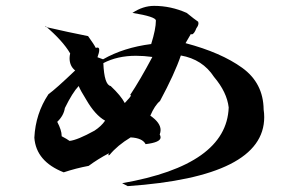

<svg xmlns="http://www.w3.org/2000/svg" viewBox="-20 -684 978 654"><path d="M415 -50 396 -60Q752 -122 759 -318Q753 -370 709 -422Q670 -482 596 -495Q575 -433 525 -340Q507 -325 492 -290Q527 -266 527 -241Q527 -234 524 -226Q527 -221 527 -216Q527 -199 476 -193Q465 -214 425 -216Q380 -189 353 -156L350 -155Q349 -155 349 -156L351 -162Q313 -142 282 -119Q239 -111 197 -97Q103 -134 97 -215Q101 -297 145 -363Q170 -381 236 -444Q217 -459 217 -486Q217 -493 219 -502Q194 -545 134 -596L136 -592Q214 -574 280 -561Q301 -532 306 -521L312 -522Q318 -522 318 -514Q318 -505 312 -489L331 -482Q401 -522 495 -534Q511 -585 511 -614Q511 -627 432 -640H431Q467 -664 505 -664Q562 -664 616 -640Q643 -618 655 -610L656 -605Q656 -597 649 -588Q641 -567 633 -567L630 -568L612 -537Q733 -505 805 -453Q877 -401 878 -311Q880 -298 880 -285Q880 -82 415 -50ZM217 -204Q244 -207 302 -239Q325 -254 338 -273Q304 -292 274 -344Q254 -376 248 -391Q227 -369 201 -316Q197 -290 175 -269Q190 -240 190 -222V-220Q209 -210 217 -204ZM405 -333Q426 -355 426 -359Q426 -360 425 -360H423Q457 -411 499 -490Q470 -494 443 -494Q380 -494 332 -469Q335 -395 357 -391Q392 -358 405 -333Z"/></svg>

Font: Xiangcui Kesong Xiangcui Kesong
Style: Regular
Weight: 400
Version: Version 1.501;March 28, 2024;FontCreator 14.0.0.2814 64-bit